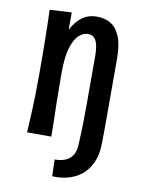

<svg xmlns="http://www.w3.org/2000/svg" viewBox="-79 -579 597 795"><g transform="rotate(10 219.5 -181.5)"><path d="M196 160 194 90Q220 90 239 82Q258 74 269 57Q280 40 281 10Q282 -11 283 -36Q284 -61 284.5 -91.5Q285 -122 285 -158.5Q285 -195 285 -239V-358Q285 -390 280 -409.5Q275 -429 265 -437.5Q255 -446 239 -446Q222 -446 203.5 -430.5Q185 -415 172.5 -376Q160 -337 160 -267Q160 -198 161 -151Q162 -104 163 -69.5Q164 -35 164 -1H62Q63 -25 64.5 -47.5Q66 -70 67 -97Q68 -124 69 -160Q70 -196 70 -247Q70 -306 69.5 -357.5Q69 -409 68 -450Q67 -491 66 -517L158 -522Q158 -504 158 -486Q158 -468 158 -449Q175 -483 201 -503Q227 -523 265 -523Q297 -523 322 -508.5Q347 -494 361.5 -459.5Q376 -425 376 -365V-241Q376 -205 376 -176Q376 -147 376 -121Q376 -95 376 -67Q376 -39 375 -3Q374 41 358.5 73.5Q343 106 318.5 125.5Q294 145 262.5 153.5Q231 162 196 160Z"/></g></svg>

Font: Truculenta SemiBold
Style: Regular
Weight: 600
Version: Version 1.002